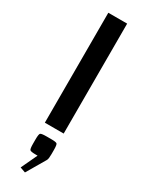

<svg xmlns="http://www.w3.org/2000/svg" viewBox="-263 -759 831 1095"><g transform="rotate(30 152.0 -211.0)"><path d="M90 0V-724H214V0ZM98 290 148 183.5H137Q103.5 183.5 97.5 177.2Q91.5 171 91.5 136.5V109.5Q91.5 75 97.5 69Q103.5 63 137 63H166.5Q200.5 63 206.5 69Q212.5 75 212.5 109.5V136.5Q212.5 151.5 211.2 162Q210 172.5 206 179L133.5 302.5Z"/></g></svg>

Font: Science Gothic
Style: Regular
Weight: 400
Designer: Thomas Phinney, Vassil Kateliev, Brandon Buerkle
Foundry: Font Detective LLC
Version: Version 1.018